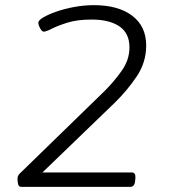

<svg xmlns="http://www.w3.org/2000/svg" viewBox="-20 -726 682 746"><path d="M62 0Q53 0 50.5 -10Q48 -20 48 -31Q48 -42 55 -50L388 -374Q424 -410 453.5 -452Q483 -494 483 -542Q483 -597 444 -623.5Q405 -650 336 -650Q280 -650 242 -638Q204 -626 181.5 -614.5Q159 -603 150 -603Q143 -603 136 -616Q129 -629 129 -638Q129 -647 148.5 -658.5Q168 -670 199.5 -681Q231 -692 269 -699Q307 -706 345 -706Q439 -706 493.5 -665Q548 -624 548 -549Q548 -484 511.5 -429.5Q475 -375 426 -327L145 -56H492Q508 -56 506 -33L505 -23Q503 0 486 0Z"/></svg>

Font: Asap Expanded Expanded Light
Style: Italic
Weight: 300
Width: 7
Italic angle: -6°
Designer: Pablo Cosgaya
Foundry: Omnibus-Type
Version: Version 3.001; ttfautohint (v1.8.4.7-5d5b)